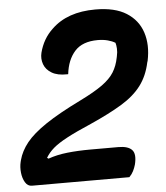

<svg xmlns="http://www.w3.org/2000/svg" viewBox="-52 -766 704 813"><g transform="rotate(-5 300.0 -360.0)"><path d="M383 -720Q466 -720 515 -689Q564 -658 581.5 -604.5Q599 -551 585 -484L583 -478Q571 -421 540.5 -380.5Q510 -340 456.5 -307.5Q403 -275 322 -239Q257 -211 218.5 -190.5Q180 -170 159 -152Q138 -134 125 -112L131 -108Q167 -121 212 -126Q257 -131 311 -131H430Q471 -131 487.5 -113Q504 -95 493 -51Q489 -37 482.5 -24Q476 -11 465 0H51Q33 0 22.5 -17.5Q12 -35 9.5 -59Q7 -83 12 -104L14 -112Q24 -150 52 -185Q80 -220 136.5 -258Q193 -296 287 -342Q348 -372 382 -396.5Q416 -421 432.5 -447.5Q449 -474 456 -510L457 -515Q461 -532 460 -547.5Q459 -563 456 -572Q443 -580 424 -585Q405 -590 382 -590Q317 -590 284.5 -554Q252 -518 245 -457H240Q200 -456 175.5 -470.5Q151 -485 142.5 -508.5Q134 -532 140 -557Q155 -616 197 -655Q264 -720 383 -720Z"/></g></svg>

Font: Recursive Sn Csl St
Style: Bold Italic
Weight: 700
Italic angle: -15°
Version: Version 1.079;hotconv 1.0.112;makeotfexe 2.5.65598; ttfautoh